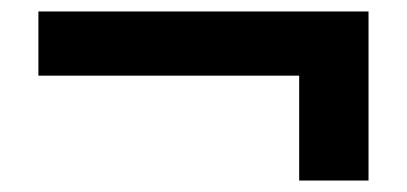

<svg xmlns="http://www.w3.org/2000/svg" viewBox="-20 -428 710 335"><path d="M502 -113V-296H47V-408H623V-113Z"/></svg>

Font: Lexend Deca Medium
Style: Regular
Weight: 500
Designer: Bonnie Shaver-Troup, Thomas Jockin
Foundry: Lexend
Version: Version 1.008; ttfautohint (v1.8.4.7-5d5b)